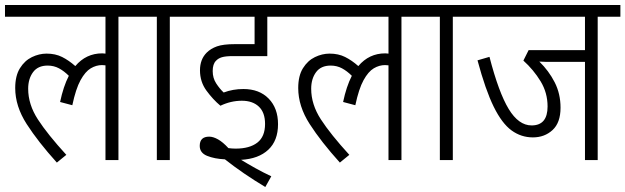

<svg xmlns="http://www.w3.org/2000/svg" viewBox="-20 -642 2508 770"><path d="M0 -575V-622H545V-575H455V0H403V-380Q397 -381 389 -381Q366 -381 344 -368Q322 -355 303 -320.5Q284 -286 270 -220L221 -233Q234 -295 256 -338Q237 -357 216.5 -368Q196 -379 171 -379Q132 -379 112.5 -352.5Q93 -326 93 -286Q93 -223 132 -163Q171 -103 246 -21L208 10Q133 -73 87 -144.5Q41 -216 41 -289Q41 -338 60 -368.5Q79 -399 108 -413Q137 -427 167 -427Q202 -427 229 -413.5Q256 -400 282 -377Q325 -428 390 -428Q397 -428 403 -427V-575Z M661 -575V0H609V-575H532V-622H751V-575Z M950 -238Q906 -238 864 -218Q834 -243 808 -278.5Q782 -314 782 -360Q782 -404 809 -431Q825 -447 850 -456Q875 -465 923 -465H1001V-575H738V-622H1148V-575H1052V-417H914Q885 -417 870 -412.5Q855 -408 846 -398Q833 -385 833 -357Q833 -329 847 -307.5Q861 -286 877 -271Q914 -285 956 -285Q1020 -285 1057.5 -246.5Q1095 -208 1095 -144Q1095 -78 1056 -41.5Q1017 -5 947 -1Q973 15 1004.5 32.5Q1036 50 1068 65L1044 108Q954 54 882 -3Q840 -5 810.5 -17Q781 -29 781 -57Q781 -94 819 -94Q835 -94 854.5 -83Q874 -72 896 -48Q911 -46 925 -46Q981 -46 1012 -70Q1043 -94 1043 -145Q1043 -191 1018 -214.5Q993 -238 950 -238Z M1135 -575V-622H1680V-575H1590V0H1538V-380Q1532 -381 1524 -381Q1501 -381 1479 -368Q1457 -355 1438 -320.5Q1419 -286 1405 -220L1356 -233Q1369 -295 1391 -338Q1372 -357 1351.5 -368Q1331 -379 1306 -379Q1267 -379 1247.5 -352.5Q1228 -326 1228 -286Q1228 -223 1267 -163Q1306 -103 1381 -21L1343 10Q1268 -73 1222 -144.5Q1176 -216 1176 -289Q1176 -338 1195 -368.5Q1214 -399 1243 -413Q1272 -427 1302 -427Q1337 -427 1364 -413.5Q1391 -400 1417 -377Q1460 -428 1525 -428Q1532 -428 1538 -427V-575Z M1796 -575V0H1744V-575H1667V-622H1886V-575Z M2377 -575V0H2326V-394H2195Q2181 -394 2167.5 -394Q2154 -394 2143 -395Q2181 -358 2204.5 -312Q2228 -266 2228 -210Q2228 -150 2196 -120.5Q2164 -91 2117 -91Q2070 -91 2031.5 -119Q1993 -147 1960 -214Q1927 -281 1895 -400L1943 -414Q1980 -271 2020 -205Q2060 -139 2112 -139Q2176 -139 2176 -215Q2176 -270 2148 -316Q2120 -362 2079 -399L2100 -441H2326V-575H1873V-622H2468V-575Z"/></svg>

Font: Noto Sans Condensed Light
Style: Regular
Weight: 300
Width: 3
Designer: Monotype Design Team
Foundry: Monotype Imaging Inc.
Version: Version 2.013; ttfautohint (v1.8.4.7-5d5b)